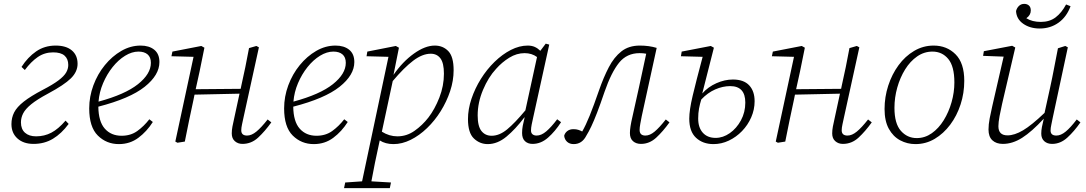

<svg xmlns="http://www.w3.org/2000/svg" viewBox="-20 -730 5598 990"><path d="M153 12Q101 12 70 -16Q39 -44 39 -90Q39 -123 53 -150.5Q67 -178 102.5 -206Q138 -234 201 -267Q253 -294 281.5 -315.5Q310 -337 321 -356Q332 -375 332 -395Q332 -426 313 -443Q294 -460 254 -460Q210 -460 175 -436Q140 -412 108 -369L91 -385Q123 -435 166.5 -465Q210 -495 267 -495Q321 -495 350.5 -470Q380 -445 380 -401Q380 -360 345.5 -326Q311 -292 227 -247Q171 -217 141 -192.5Q111 -168 99.5 -145.5Q88 -123 88 -99Q88 -64 109 -45.5Q130 -27 166 -27Q209 -27 245 -46Q281 -65 318 -108L334 -91Q297 -41 253 -14.5Q209 12 153 12Z M694 -464Q660 -464 625 -442.5Q590 -421 560.5 -384Q531 -347 511.5 -301Q492 -255 488 -206Q625 -243 691.5 -296Q758 -349 758 -406Q758 -435 741 -449.5Q724 -464 694 -464ZM593 13Q529 13 484.5 -31Q440 -75 440 -171Q440 -232 461.5 -290Q483 -348 520.5 -394Q558 -440 605.5 -467.5Q653 -495 705 -495Q749 -495 775.5 -473.5Q802 -452 802 -410Q802 -343 726 -282.5Q650 -222 487 -180Q488 -103 520.5 -66.5Q553 -30 607 -30Q654 -30 688 -54.5Q722 -79 750 -115L768 -101Q737 -52 693.5 -19.5Q650 13 593 13Z M1230 12Q1207 12 1191 -2Q1175 -16 1175 -42Q1175 -59 1178.5 -77.5Q1182 -96 1188 -122L1215 -247L983 -242L978 -217Q966 -163 955 -109Q944 -55 933 0L895 6L884 0L978 -437L864 -440L869 -464L1018 -493L1034 -484L1009 -361L989 -270L1221 -272L1224 -287Q1235 -335 1245 -384Q1255 -433 1264 -482L1302 -493L1315 -486L1236 -126Q1232 -107 1228 -89Q1224 -71 1224 -58Q1224 -31 1254 -31Q1277 -31 1302 -51.5Q1327 -72 1360 -114L1379 -99Q1346 -53 1311 -20.5Q1276 12 1230 12Z M1699 -464Q1665 -464 1630 -442.5Q1595 -421 1565.5 -384Q1536 -347 1516.5 -301Q1497 -255 1493 -206Q1630 -243 1696.5 -296Q1763 -349 1763 -406Q1763 -435 1746 -449.5Q1729 -464 1699 -464ZM1598 13Q1534 13 1489.5 -31Q1445 -75 1445 -171Q1445 -232 1466.5 -290Q1488 -348 1525.5 -394Q1563 -440 1610.5 -467.5Q1658 -495 1710 -495Q1754 -495 1780.5 -473.5Q1807 -452 1807 -410Q1807 -343 1731 -282.5Q1655 -222 1492 -180Q1493 -103 1525.5 -66.5Q1558 -30 1612 -30Q1659 -30 1693 -54.5Q1727 -79 1755 -115L1773 -101Q1742 -52 1698.5 -19.5Q1655 13 1598 13Z M2201 -453Q2158 -453 2110.5 -417Q2063 -381 2005 -312L1949 -51Q1987 -27 2029 -27Q2077 -27 2117.5 -55.5Q2158 -84 2189 -124Q2222 -167 2245.5 -227Q2269 -287 2269 -350Q2269 -405 2251 -429Q2233 -453 2201 -453ZM2009 13Q1967 13 1938 -6Q1924 58 1913.5 109Q1903 160 1895 205L1996 211L1990 240H1754L1760 211L1847 205L1983 -437L1870 -440L1874 -464L2021 -493L2037 -484L2009 -344Q2056 -412 2114 -453.5Q2172 -495 2222 -495Q2264 -495 2291.5 -466.5Q2319 -438 2319 -368Q2319 -314 2301 -260Q2283 -206 2252.5 -157Q2222 -108 2182 -69.5Q2142 -31 2097.5 -9Q2053 13 2009 13Z M2443 -135Q2443 -79 2462.5 -54.5Q2482 -30 2515 -30Q2555 -30 2595 -63Q2635 -96 2689 -161L2749 -436Q2722 -456 2685 -456Q2644 -456 2606 -432.5Q2568 -409 2538 -375Q2498 -332 2470.5 -266.5Q2443 -201 2443 -135ZM2726 12Q2702 12 2687 -2Q2672 -16 2672 -44Q2672 -64 2675.5 -81.5Q2679 -99 2685 -124L2684 -125Q2638 -64 2591.5 -25.5Q2545 13 2495 13Q2454 13 2423.5 -16Q2393 -45 2393 -116Q2393 -167 2411 -220.5Q2429 -274 2459.5 -323Q2490 -372 2530 -411Q2570 -450 2614 -472.5Q2658 -495 2701 -495Q2722 -495 2737.5 -488Q2753 -481 2766 -468L2794 -505L2812 -500L2729 -123Q2725 -105 2721.5 -88Q2718 -71 2718 -57Q2718 -44 2726 -37.5Q2734 -31 2747 -31Q2771 -31 2796.5 -52.5Q2822 -74 2853 -115L2873 -100Q2842 -52 2805.5 -20Q2769 12 2726 12Z M2938 13Q2917 13 2904 1Q2891 -11 2889 -30Q2893 -45 2905.5 -54.5Q2918 -64 2937 -64Q2951 -64 2962 -60.5Q2973 -57 2982 -52Q3000 -83 3020.5 -133.5Q3041 -184 3069 -265Q3092 -331 3119 -383Q3146 -435 3184 -465Q3222 -495 3279 -495Q3327 -495 3366 -483L3289 -131Q3285 -110 3281.5 -91.5Q3278 -73 3278 -60Q3278 -31 3308 -31Q3331 -31 3355.5 -51.5Q3380 -72 3413 -114L3432 -99Q3399 -53 3364 -20.5Q3329 12 3285 12Q3260 12 3244 -2Q3228 -16 3228 -44Q3228 -73 3241 -128L3275 -281L3312 -453Q3297 -456 3278 -456Q3212 -456 3172 -406.5Q3132 -357 3097 -256Q3075 -191 3058.5 -148.5Q3042 -106 3029 -78.5Q3016 -51 3003 -30Q2981 13 2938 13Z M3580 -119Q3580 -72 3604 -45.5Q3628 -19 3670 -19Q3708 -19 3743 -43.5Q3778 -68 3800.5 -109.5Q3823 -151 3823 -201Q3823 -286 3745 -286Q3707 -286 3668 -269Q3629 -252 3596 -217Q3589 -195 3584.5 -171Q3580 -147 3580 -119ZM3659 13Q3604 13 3569 -19.5Q3534 -52 3534 -118Q3534 -162 3551.5 -236Q3569 -310 3603 -437L3491 -440L3495 -464L3645 -493L3661 -484L3601 -248Q3631 -282 3674 -301Q3717 -320 3759 -320Q3815 -320 3843 -290Q3871 -260 3871 -208Q3871 -165 3853.5 -125Q3836 -85 3806 -54Q3776 -23 3738 -5Q3700 13 3659 13Z M4326 12Q4303 12 4287 -2Q4271 -16 4271 -42Q4271 -59 4274.5 -77.5Q4278 -96 4284 -122L4311 -247L4079 -242L4074 -217Q4062 -163 4051 -109Q4040 -55 4029 0L3991 6L3980 0L4074 -437L3960 -440L3965 -464L4114 -493L4130 -484L4105 -361L4085 -270L4317 -272L4320 -287Q4331 -335 4341 -384Q4351 -433 4360 -482L4398 -493L4411 -486L4332 -126Q4328 -107 4324 -89Q4320 -71 4320 -58Q4320 -31 4350 -31Q4373 -31 4398 -51.5Q4423 -72 4456 -114L4475 -99Q4442 -53 4407 -20.5Q4372 12 4326 12Z M4700 13Q4658 13 4621.5 -6.5Q4585 -26 4563 -66Q4541 -106 4541 -168Q4541 -230 4560 -288.5Q4579 -347 4613 -393.5Q4647 -440 4693.5 -467.5Q4740 -495 4794 -495Q4862 -495 4907 -450Q4952 -405 4952 -313Q4952 -250 4933 -191.5Q4914 -133 4879.5 -87Q4845 -41 4799.5 -14Q4754 13 4700 13ZM4707 -18Q4749 -18 4784.5 -43Q4820 -68 4846 -110Q4872 -152 4886.5 -203Q4901 -254 4901 -305Q4901 -388 4869.5 -426Q4838 -464 4788 -464Q4745 -464 4709 -439Q4673 -414 4647 -372Q4621 -330 4606.5 -278.5Q4592 -227 4592 -174Q4592 -93 4625 -55.5Q4658 -18 4707 -18Z M5151 12Q5117 12 5097 -6.5Q5077 -25 5077 -62Q5077 -88 5083 -119.5Q5089 -151 5096 -181L5155 -438L5049 -442L5053 -466L5199 -494L5215 -485L5147 -194Q5140 -164 5134 -131.5Q5128 -99 5128 -79Q5128 -32 5175 -32Q5211 -32 5255 -58Q5299 -84 5366 -148L5395 -280Q5406 -330 5415.5 -380.5Q5425 -431 5435 -481L5473 -493L5486 -486L5408 -122Q5405 -105 5401 -87.5Q5397 -70 5397 -57Q5397 -31 5427 -31Q5450 -31 5475 -51.5Q5500 -72 5532 -114L5551 -99Q5519 -53 5483.5 -20.5Q5448 12 5405 12Q5380 12 5364.5 -2Q5349 -16 5349 -41Q5349 -58 5352.5 -75.5Q5356 -93 5362 -118Q5300 -51 5250.5 -19.5Q5201 12 5151 12ZM5341 -583Q5291 -583 5256 -607.5Q5221 -632 5219 -673Q5223 -689 5234 -699.5Q5245 -710 5261 -710Q5276 -710 5285.5 -701.5Q5295 -693 5295 -676Q5295 -652 5272 -636Q5302 -617 5347 -617Q5392 -617 5423 -640.5Q5454 -664 5477 -707L5500 -698Q5480 -643 5438 -613Q5396 -583 5341 -583Z"/></svg>

Font: Source Serif 4 SmText Light
Style: Italic
Weight: 300
Italic angle: -12°
Designer: Frank Grießhammer
Foundry: Adobe
Version: Version 4.005;hotconv 1.1.0;makeotfexe 2.6.0